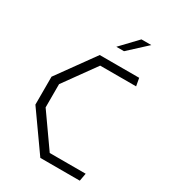

<svg xmlns="http://www.w3.org/2000/svg" viewBox="-221 -1061 1063 1180"><g transform="rotate(30 310.0 -471.0)"><path d="M255 0H535L545 -55H290L128 -285V-450L290 -675H545L535 -730H255L65 -466.5V-268.5ZM318 -825 429 -941.5H499L372.5 -825Z"/></g></svg>

Font: Monaspace Krypton ExtraLight
Style: Regular
Weight: 200
Designer: Riley Cran & the Lettermatic Team
Foundry: Lettermatic
Version: Version 1.101 (Monaspace Krypton)